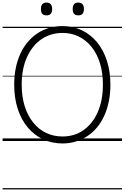

<svg xmlns="http://www.w3.org/2000/svg" viewBox="-20 -1092 965 1487"><path d="M464 19Q381 19 312.5 -13.5Q244 -46 194 -106Q144 -166 117 -250Q90 -334 90 -436Q90 -504 102 -564Q114 -624 137 -674.5Q160 -725 193.5 -765Q227 -805 268.5 -833Q310 -861 359.5 -875.5Q409 -890 464 -890Q546 -890 614 -857.5Q682 -825 731.5 -765Q781 -705 808 -621.5Q835 -538 835 -436Q835 -368 823 -308Q811 -248 788 -197Q765 -146 732 -106Q699 -66 657.5 -38.5Q616 -11 567.5 4Q519 19 464 19ZM464 -35Q509 -35 550 -47Q591 -59 626 -83.5Q661 -108 688.5 -142.5Q716 -177 736 -221.5Q756 -266 766.5 -320Q777 -374 777 -436Q777 -529 754 -603Q731 -677 688.5 -729.5Q646 -782 589 -809.5Q532 -837 464 -837Q418 -837 377 -824.5Q336 -812 300.5 -788Q265 -764 237.5 -729.5Q210 -695 189.5 -650.5Q169 -606 158.5 -552Q148 -498 148 -436Q148 -343 171.5 -269Q195 -195 237.5 -142.5Q280 -90 337.5 -62.5Q395 -35 464 -35ZM340 -973Q318 -973 307.5 -985Q297 -997 297 -1022Q297 -1047 307.5 -1059.5Q318 -1072 340 -1072Q362 -1072 373 -1059.5Q384 -1047 384 -1022Q384 -997 373 -985Q362 -973 340 -973ZM586 -973Q564 -973 553.5 -985Q543 -997 543 -1022Q543 -1047 553.5 -1059.5Q564 -1072 586 -1072Q608 -1072 619 -1059.5Q630 -1047 630 -1022Q630 -997 619 -985Q608 -973 586 -973ZM0 365H925V375H0ZM0 -20H925V0H0ZM0 -505H925V-500H0ZM0 -885H925V-875H0Z"/></svg>

Font: Playwrite IT Moderna Guides
Style: Regular
Weight: 400
Designer: Veronika Burian, José Scaglione
Foundry: TypeTogether
Version: Version 1.003